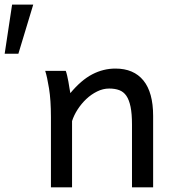

<svg xmlns="http://www.w3.org/2000/svg" viewBox="-20 -801 741 821"><path d="M122.1 -781.2 58.6 -571.3H0L31.7 -781.2ZM544.4 0V-268.6Q544.4 -314.5 538.3 -344.2Q532.2 -374 520.3 -391.4Q508.3 -408.7 490 -415.5Q471.7 -422.4 446.8 -422.4Q420.4 -422.4 395.3 -409.9Q370.1 -397.5 349.1 -377.7Q328.1 -357.9 312 -333Q295.9 -308.1 288.1 -283.2V0H197.8V-300.3Q197.8 -372.6 189.7 -422.6Q181.6 -472.7 173.3 -498H261.2Q264.2 -490.2 267.1 -477.8Q270 -465.3 272.5 -451.7Q274.9 -438 276.9 -424.8L280.8 -402.8Q327.1 -458.5 374.5 -483.2Q421.9 -507.8 473.6 -507.8Q551.8 -507.8 593.3 -456.8Q634.8 -405.8 634.8 -305.2V0Z"/></svg>

Font: Andika
Style: Regular
Weight: 400
Designer: Victor Gaultney, Annie Olsen, Julie Remington, Don Collingsworth, Eric Hays
Foundry: SIL International
Version: Version 1.001